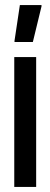

<svg xmlns="http://www.w3.org/2000/svg" viewBox="-20 -734 198 754"><path d="M36 0V-510H122V0ZM37 -569V-574L58 -714H143V-709L109 -569Z"/></svg>

Font: Saira Ultra Condensed SemiBold
Style: Regular
Weight: 600
Width: 1
Designer: Hector Gatti with collaboration of the Omnibus-Type team
Foundry: Omnibus-Type
Version: Version 1.001; ttfautohint (v1.8)